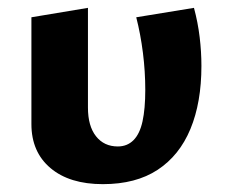

<svg xmlns="http://www.w3.org/2000/svg" viewBox="-20 -456 580 489"><path d="M242 13Q157 13 108.5 -28Q60 -69 60 -140V-412L204 -436V-182Q204 -135 224.5 -109Q245 -83 280 -83Q304 -83 320 -99Q336 -115 343 -147Q350 -179 350 -227Q350 -274 344 -321.5Q338 -369 327 -412L474 -436Q484 -399 488.5 -361.5Q493 -324 493 -288Q493 -195 465 -127.5Q437 -60 381.5 -23.5Q326 13 242 13Z"/></svg>

Font: Ysabeau Infant ExtraBold
Style: Regular
Weight: 800
Designer: Christian Thalmann (Catharsis Fonts)
Version: Version 2.001;gftools[0.9.30]; featfreeze: ss01,ss02,lnum